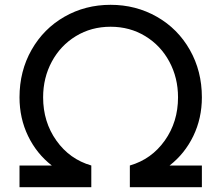

<svg xmlns="http://www.w3.org/2000/svg" viewBox="-20 -777 918 797"><path d="M61 -90H195Q132 -139 96.5 -212.5Q61 -286 61 -373Q61 -482 111 -570Q161 -658 247.5 -707.5Q334 -757 439 -757Q544 -757 631 -707.5Q718 -658 768 -570Q818 -482 818 -373Q818 -286 782.5 -212.5Q747 -139 684 -90H818V0H519V-90Q609 -116 664 -193.5Q719 -271 719 -373Q719 -454 683 -521Q647 -588 583 -627Q519 -666 439 -666Q359 -666 295 -627Q231 -588 195 -521Q159 -454 159 -373Q159 -271 214 -193.5Q269 -116 359 -90V0H61Z"/></svg>

Font: Eudoxus Sans Medium
Style: Regular
Weight: 500
Designer: Stijn de Vries
Foundry: tokotype
Version: Version 2.005